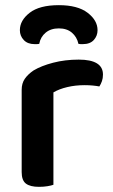

<svg xmlns="http://www.w3.org/2000/svg" viewBox="-20 -718 436 744"><path d="M208 -608Q177 -608 157 -591.5Q137 -575 132 -548Q128 -547 123.5 -547Q119 -547 114 -547Q87 -547 72 -563Q57 -579 57 -601Q57 -639 95 -668.5Q133 -698 208 -698Q281 -698 319.5 -668.5Q358 -639 358 -601Q358 -579 343.5 -563Q329 -547 301 -547Q297 -547 292.5 -547Q288 -547 284 -548Q278 -575 258.5 -591.5Q239 -608 208 -608ZM187 -360V-2Q179 1 164 3.5Q149 6 131 6Q97 6 80.5 -6.5Q64 -19 64 -51V-370Q64 -395 76 -412.5Q88 -430 110 -445Q140 -463 186 -475Q232 -487 285 -487Q379 -487 379 -429Q379 -415 375 -403.5Q371 -392 365 -383Q355 -385 340 -386.5Q325 -388 308 -388Q272 -388 240.5 -380.5Q209 -373 187 -360Z"/></svg>

Font: Baloo Bhaijaan 2 SemiBold
Style: Regular
Weight: 600
Designer: Sanskriti Dholi, Noopur Datye and Ek Type
Foundry: Ek Type
Version: Version 1.700